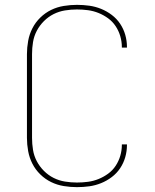

<svg xmlns="http://www.w3.org/2000/svg" viewBox="-20 -763 640 791"><path d="M297 8Q270 8 242.5 3.5Q215 -1 190.5 -13Q166 -25 146 -44.5Q126 -64 113.5 -88.5Q101 -113 96 -140.5Q91 -168 91 -195V-540Q91 -567 96 -594.5Q101 -622 113.5 -646.5Q126 -671 146 -690.5Q166 -710 190.5 -722Q215 -734 242.5 -738.5Q270 -743 297 -743Q323 -743 348 -739.5Q373 -736 396.5 -726.5Q420 -717 440.5 -701.5Q461 -686 475 -665Q489 -644 496 -619.5Q503 -595 503 -570Q503 -569 503 -568.5Q503 -568 503 -567H482Q482 -568 482 -568.5Q482 -569 482 -569Q482 -592 475.5 -614Q469 -636 456.5 -655Q444 -674 425.5 -687.5Q407 -701 386 -709.5Q365 -718 342.5 -721Q320 -724 297 -724Q272 -724 247.5 -720Q223 -716 201 -705Q179 -694 161 -676Q143 -658 131.5 -636Q120 -614 116 -589.5Q112 -565 112 -540V-195Q112 -170 116 -145.5Q120 -121 131.5 -99Q143 -77 161 -59Q179 -41 201 -30Q223 -19 247.5 -15Q272 -11 297 -11Q320 -11 342.5 -14Q365 -17 386 -25.5Q407 -34 425.5 -47.5Q444 -61 456.5 -80Q469 -99 475.5 -121Q482 -143 482 -166Q482 -166 482 -166.5Q482 -167 482 -168H503Q503 -167 503 -166.5Q503 -166 503 -165Q503 -140 496 -115.5Q489 -91 475 -70Q461 -49 440.5 -33.5Q420 -18 396.5 -8.5Q373 1 348 4.5Q323 8 297 8Z"/></svg>

Font: Iosevka Curly Thin Extended
Style: Regular
Weight: 100
Width: 7
Monospace: yes
Designer: Belleve Invis
Foundry: Belleve Invis
Version: Version 11.1.0; ttfautohint (v1.8.3)